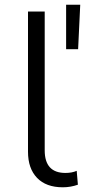

<svg xmlns="http://www.w3.org/2000/svg" viewBox="-20 -791 361 816"><path d="M261 -582V-771H321L312 -582ZM247 5Q176 5 137.5 -35Q99 -75 99 -146V-742H170V-152Q170 -56 258 -56Q286 -56 306 -65L311 -6Q280 5 247 5Z"/></svg>

Font: Montserrat Alternates
Style: Regular
Weight: 400
Designer: Julieta Ulanovsky
Foundry: Julieta Ulanovsky
Version: Version 7.200;PS 007.200;hotconv 1.0.88;makeotf.lib2.5.64775